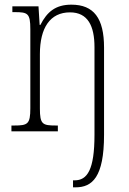

<svg xmlns="http://www.w3.org/2000/svg" viewBox="-20 -563 551 823"><path d="M293 240H304C375 240 426 197 426 15V-359C426 -485 382 -543 286 -543C219 -543 182 -513 153 -456H150L145 -536H33V-511H43C99 -511 110 -506 110 -438V-99C110 -31 99 -25 41 -25H29V0H228V-25H220C162 -25 151 -30 151 -98V-331C151 -444 195 -510 280 -510C357 -510 385 -451 385 -361V15C385 165 354 210 300 210H293Z"/></svg>

Font: Noto Serif Thai Condensed ExtraLight
Style: Regular
Weight: 200
Width: 3
Designer: Monotype Design Team
Foundry: Monotype Imaging Inc.
Version: Version 2.002